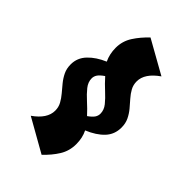

<svg xmlns="http://www.w3.org/2000/svg" viewBox="-292 -850 1204 1204"><g transform="rotate(45 310.0 -247.5)"><path d="M329 254 108 129Q194 69 194 -2Q194 -33 180 -58.5Q166 -84 146 -107.5Q126 -131 105.5 -156Q85 -181 71 -210Q57 -239 57 -276Q57 -334 98 -377Q139 -420 205 -448Q183 -494 183 -549Q183 -608 214.5 -657Q246 -706 292 -749L513 -625Q425 -564 425 -493Q425 -462 439 -436.5Q453 -411 473.5 -388Q494 -365 514.5 -340.5Q535 -316 549 -287Q563 -258 563 -221Q563 -160 523.5 -118Q484 -76 414 -47Q425 -25 430.5 0Q436 25 436 53Q436 113 406 161.5Q376 210 329 254ZM359 -119Q386 -138 397 -154Q408 -170 408 -189Q408 -222 385 -250.5Q362 -279 328.5 -309.5Q295 -340 262 -377Q233 -357 222.5 -341Q212 -325 212 -307Q212 -274 235.5 -244.5Q259 -215 293 -184.5Q327 -154 359 -119Z"/></g></svg>

Font: Joti One
Style: Regular
Weight: 400
Designer: Eduardo Rodriguez Tunni
Foundry: Eduardo Rodriguez Tunni
Version: Version 1.002; ttfautohint (v1.8.4.7-5d5b);gftools[0.9.24]